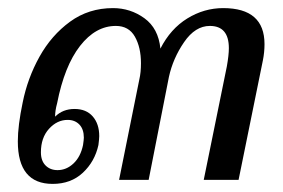

<svg xmlns="http://www.w3.org/2000/svg" viewBox="-20 -444 698 474"><path d="M24 -95Q24 -134 36 -191Q48 -251 77.5 -304Q107 -357 153 -390.5Q199 -424 259 -424Q302 -424 336.5 -399Q371 -374 376 -324Q401 -373 442.5 -398.5Q484 -424 531 -424Q633 -424 633 -335Q633 -315 629 -295L569 0H483L540 -280Q545 -308 545 -325Q545 -380 498 -380Q462 -380 434.5 -340Q407 -300 397 -254L347 0H274L324 -248Q328 -265 328 -288Q328 -327 313 -353.5Q298 -380 266 -380Q216 -380 177.5 -330.5Q139 -281 121 -189Q116 -171 116 -156Q135 -175 164 -175Q193 -175 209 -156.5Q225 -138 225 -108Q225 -102 223 -86Q214 -45 184.5 -17.5Q155 10 110 10Q24 10 24 -95ZM185 -86Q187 -100 187 -104Q187 -125 176 -136.5Q165 -148 147 -148Q121 -148 101 -126Q81 -104 81 -68Q81 -47 92.5 -35.5Q104 -24 122 -24Q144 -24 161.5 -40.5Q179 -57 185 -86Z"/></svg>

Font: Taviraj
Style: Italic
Weight: 400
Italic angle: -12°
Designer: Katatrad Team
Foundry: CadsonDemak
Version: Version 1.001